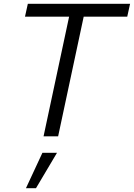

<svg xmlns="http://www.w3.org/2000/svg" viewBox="-20 -720 707 1014"><path d="M210 0 345 -632H112L127 -700H667L652 -632H422L287 0ZM117 274 204 87H281L170 274Z"/></svg>

Font: Red Hat Mono
Style: Italic
Weight: 300
Italic angle: -12°
Monospace: yes
Designer: Pentagram, MCKL
Foundry: Pentagram, MCKL
Version: Version 1.023